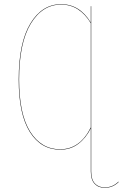

<svg xmlns="http://www.w3.org/2000/svg" viewBox="-20 -710 590 922"><path d="M548.8 162.1 549.8 164.1Q522 191.9 482.9 191.9Q452.1 191.9 434.1 172.4Q416 152.8 416 112.8V-93.8Q393.1 -47.4 356.2 -19.3Q319.3 8.8 269 8.8Q177.2 8.8 123.5 -75.9Q69.8 -160.6 69.8 -328.1Q69.8 -504.9 126 -597.4Q182.1 -689.9 273.9 -689.9Q362.8 -689.9 416 -601.6V-680.2H418V112.8Q418 151.9 435.5 170.9Q453.1 189.9 482.9 189.9Q521 189.9 548.8 162.1ZM269 6.8Q363.8 6.8 416 -98.1V-598.6Q361.8 -688 273.9 -688Q183.1 -688 127.4 -595.7Q71.8 -503.4 71.8 -328.1Q71.8 -162.1 125 -77.6Q178.2 6.8 269 6.8Z"/></svg>

Font: Fira Sans Compressed Two
Style: Regular
Weight: 100
Width: 1
Designer: Carrois Corporate & Edenspiekermann AG
Foundry: Carrois Corporate GbR & Edenspiekermann AG
Version: Version 4.203;PS 004.203;hotconv 1.0.88;makeotf.lib2.5.64775